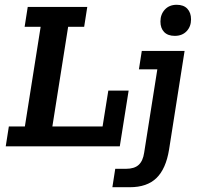

<svg xmlns="http://www.w3.org/2000/svg" viewBox="-20 -612 827 803"><path d="M4 0 17 -83H84L150 -500H83L96 -583H345L332 -500H265L199 -83H409L433 -233H518L481 0ZM450 171 462 94H507Q542 94 560 77.5Q578 61 583 26L638 -322H561L573 -399H752L687 14Q674 94 634.5 132.5Q595 171 523 171ZM711 -462Q682 -462 666.5 -478Q651 -494 651 -522Q651 -552 669.5 -572Q688 -592 719 -592Q748 -592 763.5 -575.5Q779 -559 779 -531Q779 -501 760.5 -481.5Q742 -462 711 -462Z"/></svg>

Font: Rokkitt SemiBold SemiBold
Style: Italic
Weight: 600
Italic angle: -9°
Version: Version 3.103